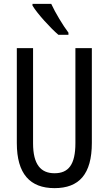

<svg xmlns="http://www.w3.org/2000/svg" viewBox="-20 -1014 562 993"><path d="M245 -994H148V-985C174 -942 242 -868 282 -834H334V-845C306 -882 266 -948 245 -994ZM455 -275V-765H370V-274C370 -162 334 -118 262 -118C191 -118 151 -163 151 -273V-765H67V-274C67 -115 135 -41 262 -41C389 -41 455 -113 455 -275Z"/></svg>

Font: Noto Sans Tamil UI ExtraCondensed
Style: Regular
Weight: 400
Width: 2
Designer: Jelle Bosma - Monotype Design Team
Foundry: Monotype Imaging Inc.
Version: Version 2.004